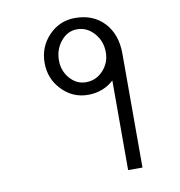

<svg xmlns="http://www.w3.org/2000/svg" viewBox="-80 -757 810 863"><g transform="rotate(-10 324.5 -325.5)"><path d="M318.4 -389.6Q364.3 -389.6 396.5 -424.3Q428.7 -459 428.7 -506.8Q428.7 -557.6 396.5 -594.2Q364.3 -630.9 318.4 -630.9Q275.4 -630.9 245.1 -594.2Q214.8 -557.6 214.8 -506.8Q214.8 -459 245.1 -424.3Q275.4 -389.6 318.4 -389.6ZM435.5 32.2V-377Q413.1 -355.5 382.8 -343.8Q352.5 -332 318.4 -332Q248 -332 198.7 -383.3Q149.4 -434.6 149.4 -506.8Q149.4 -580.1 198.7 -631.3Q248 -682.6 318.4 -682.6Q401.4 -682.6 451.2 -629.4Q501 -576.2 501 -487.3V32.2Z"/></g></svg>

Font: Lohit Devanagari
Style: Regular
Weight: 400
Version: 2.95.4